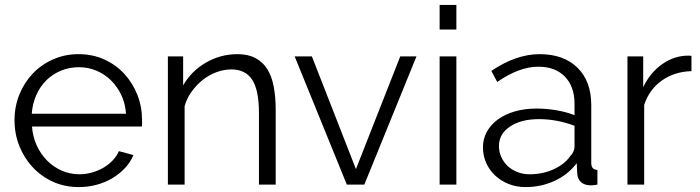

<svg xmlns="http://www.w3.org/2000/svg" viewBox="-20 -750 2845 780"><path d="M300 10Q243 10 195.5 -11.5Q148 -33 113 -70.5Q78 -108 58.5 -157Q39 -206 39 -262Q39 -317 58.5 -365.5Q78 -414 112.5 -450.5Q147 -487 195 -508.5Q243 -530 299 -530Q356 -530 403.5 -508.5Q451 -487 485 -450Q519 -413 538 -365Q557 -317 557 -263Q557 -255 557 -247Q557 -239 556 -236H110Q113 -194 129.5 -158.5Q146 -123 172 -97Q198 -71 231.5 -56.5Q265 -42 303 -42Q328 -42 353 -49Q378 -56 399 -68Q420 -80 437 -97.5Q454 -115 463 -136L522 -120Q510 -91 488 -67.5Q466 -44 437 -26.5Q408 -9 373 0.5Q338 10 300 10ZM492 -288Q489 -330 472.5 -364.5Q456 -399 430.5 -424Q405 -449 371.5 -463Q338 -477 300 -477Q262 -477 228 -463Q194 -449 168.5 -424Q143 -399 127.5 -364Q112 -329 109 -288Z M1100 0H1032V-291Q1032 -384 1004.5 -426Q977 -468 920 -468Q890 -468 860 -457Q830 -446 804.5 -426Q779 -406 759 -378.5Q739 -351 730 -319V0H662V-521H724V-403Q756 -460 815.5 -495Q875 -530 945 -530Q988 -530 1018 -514Q1048 -498 1066 -469Q1084 -440 1092 -398Q1100 -356 1100 -305Z M1389 0 1177 -521H1247L1426 -63L1606 -521H1672L1460 0Z M1766 0V-521H1834V0ZM1766 -630V-730H1834V-630Z M2115 10Q2078 10 2046.5 -2.5Q2015 -15 1991.5 -37Q1968 -59 1955 -88.5Q1942 -118 1942 -152Q1942 -186 1958 -215Q1974 -244 2003 -265Q2032 -286 2072 -297.5Q2112 -309 2160 -309Q2200 -309 2241 -302Q2282 -295 2314 -282V-329Q2314 -398 2275 -438.5Q2236 -479 2167 -479Q2127 -479 2085 -463Q2043 -447 2000 -417L1976 -462Q2077 -530 2172 -530Q2270 -530 2326 -475Q2382 -420 2382 -323V-88Q2382 -60 2407 -60V0Q2390 3 2381 3Q2355 3 2340.5 -10Q2326 -23 2325 -46L2323 -87Q2287 -40 2232.5 -15Q2178 10 2115 10ZM2131 -42Q2184 -42 2228.5 -62Q2273 -82 2296 -115Q2305 -124 2309.5 -134.5Q2314 -145 2314 -154V-239Q2280 -252 2243.5 -259Q2207 -266 2169 -266Q2097 -266 2052 -236Q2007 -206 2007 -157Q2007 -133 2016.5 -112Q2026 -91 2042.5 -75.5Q2059 -60 2082 -51Q2105 -42 2131 -42Z M2789 -461Q2720 -459 2669 -423Q2618 -387 2597 -324V0H2529V-521H2593V-396Q2622 -456 2671 -490Q2720 -524 2776 -524Q2784 -524 2789 -523Z"/></svg>

Font: Boldmen
Style: Regular
Weight: 400
Designer: Matt McInerney, Pablo Impallari, Rodrigo Fuenzalida
Foundry: LIVING CONCEPT
Version: Version 1.000